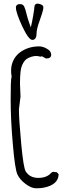

<svg xmlns="http://www.w3.org/2000/svg" viewBox="-20 -1019 380 1055"><path d="M169.9 -987.3C166.5 -953.6 159.7 -912.6 149.4 -868.7L139.6 -896C128.9 -926.3 126 -943.4 119.6 -965.8L111.8 -985.8C104.5 -996.1 93.8 -998 81.1 -995.6C69.8 -992.2 66.9 -984.9 67.4 -976.6C67.9 -957 79.6 -923.8 101.6 -875.5C125.5 -825.2 144 -799.8 157.2 -799.8C172.4 -799.8 180.7 -811.5 180.7 -834C180.7 -849.6 186 -873 197.3 -903.8C203.6 -924.3 218.3 -960.9 218.3 -978C218.3 -988.8 209 -995.6 189.9 -999C180.2 -1000 173.3 -996.6 169.9 -987.3ZM89.8 -558.6C89.8 -584 90.8 -606.9 92.8 -624.5C94.2 -635.7 96.2 -645.5 98.6 -652.8V-653.3C104 -668.5 113.8 -686.5 126 -694.8C133.3 -699.7 141.6 -703.6 151.9 -707C162.6 -710 170.9 -711.4 178.7 -711.4C186.5 -711.4 193.4 -710 201.7 -707.5C206.1 -709 209 -709.5 211.4 -709.5C212.4 -709.5 214.4 -708 218.3 -705.6C225.6 -700.2 231 -697.8 236.3 -697.8C252.4 -697.8 261.2 -705.1 261.2 -718.3C261.2 -732.4 252.4 -743.7 235.8 -752.4L236.3 -752C222.2 -760.3 208 -764.2 195.3 -764.2C153.3 -764.2 116.7 -752 86.9 -729C58.1 -706.1 41 -671.9 41 -630.9C41 -620.1 41.5 -609.9 43.9 -599.1C39.6 -583.5 38.6 -542.5 38.6 -474.6C38.6 -403.8 42 -321.8 50.3 -229C58.1 -135.3 66.9 -79.1 75.7 -60.5C84.5 -41.5 99.6 -23.9 120.6 -8.3C142.6 8.3 161.6 15.6 178.2 15.6C193.8 15.6 208.5 14.6 220.2 12.2C273.4 2 302.2 -23.9 302.2 -62L290.5 -73.7C279.3 -70.8 274.9 -80.6 261.2 -69.3C245.6 -50.8 221.7 -41.5 189.9 -41.5C159.7 -41.5 136.7 -53.2 121.6 -76.7C113.3 -88.9 105 -139.2 96.7 -227.5C88.4 -316.9 84 -379.9 84 -418L92.8 -488.8Z"/></svg>

Font: Amatic Mod Bold ONEptTWO
Style: Bold
Weight: 700
Designer: David Occhino Design
Foundry: David Occhino Design
Version: Version 1.2